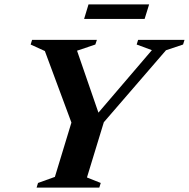

<svg xmlns="http://www.w3.org/2000/svg" viewBox="-20 -851 857 871"><path d="M669 -623.5 600 -649 606.5 -670H817L810.5 -649L733 -623L451 -296.5L374.5 -46L437 -21L430.5 0H146L152.5 -21L229 -48.5L304 -295L183.5 -619.5L119 -649L125.5 -670H419.5L412.5 -649L329.5 -621L426.5 -340ZM361.5 -765 381.5 -831H656.5L636 -765Z"/></svg>

Font: Newsreader 16pt
Style: Bold Italic
Weight: 700
Italic angle: -17°
Designer: Hugues Gentile
Foundry: Production Type
Version: Version 1.003; ttfautohint (v1.8.3)